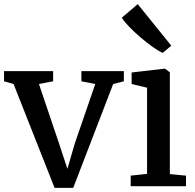

<svg xmlns="http://www.w3.org/2000/svg" viewBox="-22 -899 943 927"><path d="M241.5 8 43.5 -493.5 -2.5 -506.5V-555.5H234.5V-506.5L166 -493.5L262.5 -208L303.5 -83.5L338.5 -204.5L438 -493.5L371 -506.5V-555.5H576V-506.5L524.5 -493.5L331.5 8Z M609 0V-51L688 -59.5V-475.5L613.5 -493.5V-549L772.5 -567.5H774.5L798 -550V-58.5L876 -51V0ZM763 -644Q744 -652 715.5 -672.2Q687 -692.5 656.5 -718.5Q626 -744.5 601.5 -770Q577 -795.5 566 -813.5L643 -879L805 -678.5L764 -644Z"/></svg>

Font: Merriweather Light 18pt Medium
Style: Regular
Weight: 500
Version: Version 2.100